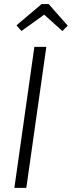

<svg xmlns="http://www.w3.org/2000/svg" viewBox="-20 -913 349 933"><path d="M84 -762.2 60.1 -790 182.1 -893.1H216.8L309.1 -788.1L283.2 -762.2L194.8 -841.8ZM205.1 -685.1 107.9 0H49.8L147 -685.1Z"/></svg>

Font: Fira Sans Compressed Light
Style: Italic
Weight: 300
Width: 3
Italic angle: -8°
Designer: Carrois Corporate & Edenspiekermann AG
Foundry: Carrois Corporate GbR & Edenspiekermann AG
Version: Version 4.203;PS 004.203;hotconv 1.0.88;makeotf.lib2.5.64775